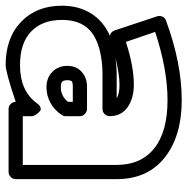

<svg xmlns="http://www.w3.org/2000/svg" viewBox="-32 -610 657 673"><g transform="rotate(90 296.5 -273.5)"><path d="M-20 -162.1Q-20 -220.7 7.1 -264.2Q34.2 -307.6 85 -330.1Q71.3 -333.5 66.9 -346.2L17.1 -496.1Q14.2 -505.9 18.6 -514.9Q22.9 -523.9 32.2 -526.9Q181.6 -582 311 -582Q437.5 -582 512.7 -522Q587.9 -461.9 587.9 -354V0Q587.9 10.7 580.1 17.8Q572.3 24.9 563 24.9H341.8Q331.1 24.9 324 17.1Q316.9 9.3 316.9 0Q211.9 35.2 188 35.2Q92.8 35.2 36.4 -19Q-20 -73.2 -20 -162.1ZM29.8 -162.1Q29.8 -92.8 70.6 -54Q111.3 -15.1 188 -15.1Q278.8 -15.1 321.8 -74.2Q329.1 -84.5 336.7 -86.9Q344.2 -89.4 349.4 -85Q354.5 -80.6 358.9 -75Q363.3 -69.3 365.2 -64.5L367.2 -59.1V-24.9H538.1V-354Q538.1 -439 480 -485.6Q421.9 -532.2 311 -532.2Q203.1 -532.2 71.8 -488.8L106.9 -386.2Q108.9 -386.2 112.8 -388.2Q194.8 -414.1 256.8 -414.1Q304.7 -414.1 335.7 -392.3Q366.7 -370.6 367.2 -330.1Q367.2 -318.8 359.6 -311.5Q352.1 -304.2 341.8 -304.2H216.8Q173.8 -304.2 133.8 -293.9Q80.1 -279.8 54.9 -247.6Q29.8 -215.3 29.8 -162.1ZM164.1 -350.1Q198.2 -354 216.8 -354H304.2Q289.6 -363.8 256.8 -363.8Q221.7 -363.8 164.1 -350.1ZM190.9 -181.2Q190.9 -212.4 211.7 -231.2Q232.4 -250 264.2 -250H341.8Q351.1 -250 359.1 -242.9Q367.2 -235.8 367.2 -225.1V-174.8Q367.2 -167 362.8 -161.1Q345.7 -135.7 320.3 -121.8Q294.9 -107.9 266.1 -107.9Q232.9 -107.9 211.9 -128.4Q190.9 -148.9 190.9 -181.2ZM241.2 -181.2Q241.2 -168 246.3 -163.1Q251.5 -158.2 266.1 -158.2Q296.4 -158.2 316.9 -183.1V-200.2H264.2Q249 -200.2 245.1 -196.5Q241.2 -192.9 241.2 -181.2Z"/></g></svg>

Font: Trueno Black Outline
Style: Regular
Weight: 900
Width: 6
Designer: Julieta Ulanovsky
Foundry: Julieta Ulanovsky
Version: Version 3.001b | FøM Fix